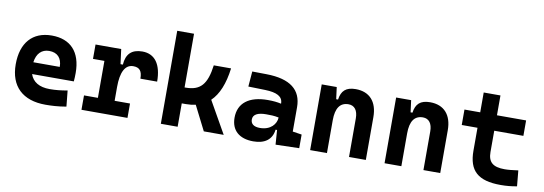

<svg xmlns="http://www.w3.org/2000/svg" viewBox="-56 -1106 4215 1489"><g transform="rotate(10 2051.0 -361.0)"><path d="M334 9.8C376 9.8 431.2 7.8 497.6 -3.9L484.9 -128.9C437.5 -120.1 392.6 -115.2 345.7 -115.2C264.6 -115.2 211.4 -146.5 191.4 -206.5H520C522 -227.5 522.9 -249 522.9 -273.4C522.9 -438.5 438.5 -527.3 291 -527.3C140.1 -527.3 53.2 -428.7 53.2 -259.8C53.2 -85.9 154.8 9.8 334 9.8ZM185.1 -298.3C194.3 -367.7 232.4 -406.2 292 -406.2C355.5 -406.2 393.1 -368.2 393.1 -298.3Z M857.9 -222.7C857.9 -337.9 889.6 -402.8 954.1 -402.8C1003.4 -402.8 1024.9 -377.9 1024.9 -316.9H1156.7C1156.7 -452.6 1102.5 -527.3 1004.4 -527.3C920.9 -527.3 877.4 -485.8 872.1 -400.9H853.5L838.4 -517.6H636.2V-404.3H726.1V-113.3H616.7V0H979V-113.3H857.9Z M1241.7 0H1374V-184.1H1406.2C1433.6 -184.1 1459.5 -187 1482.9 -192.4L1580.1 0H1736.8L1594.2 -251.5C1651.9 -306.6 1688 -395 1703.6 -517.6H1567.4C1547.4 -365.2 1498 -309.6 1381.8 -309.6H1374V-732.4H1241.7Z M2146 4.9 2331.5 0V-107.4L2259.8 -118.2V-309.6C2259.8 -446.3 2169.9 -518.6 1982.4 -521L1869.6 -522.5L1859.9 -402.3L1992.2 -398.9C2085.4 -396.5 2132.8 -372.1 2132.8 -316.9V-315.4C2101.6 -322.3 2069.8 -325.7 2026.9 -325.7C1879.9 -325.7 1796.4 -261.7 1796.4 -146C1796.4 -46.4 1860.4 9.8 1970.7 9.8C2060.5 9.8 2116.7 -29.8 2126 -109.4H2137.7ZM2132.8 -206.5C2130.9 -154.8 2087.4 -101.6 2003.4 -101.6C1956.1 -101.6 1930.7 -120.6 1930.7 -155.8C1930.7 -194.3 1966.3 -214.4 2033.2 -214.4C2067.4 -214.4 2095.2 -214.4 2132.8 -206.5Z M2723.6 0H2856V-336.9C2856 -458 2793.5 -527.3 2684.1 -527.3C2606.9 -527.3 2572.3 -493.2 2562.5 -423.8H2547.9L2535.6 -517.6H2417.5V0H2549.8V-258.3C2549.8 -354.5 2583.5 -401.9 2649.4 -401.9C2696.8 -401.9 2723.6 -366.7 2723.6 -304.2Z M3309.6 0H3441.9V-336.9C3441.9 -458 3379.4 -527.3 3270 -527.3C3192.9 -527.3 3158.2 -493.2 3148.4 -423.8H3133.8L3121.6 -517.6H3003.4V0H3135.7V-258.3C3135.7 -354.5 3169.4 -401.9 3235.4 -401.9C3282.7 -401.9 3309.6 -366.7 3309.6 -304.2Z M3918.5 9.8C3964.8 9.8 4003.4 5.9 4046.4 -2L4034.7 -125.5C3990.7 -119.6 3958 -115.7 3928.2 -115.7C3835 -115.7 3797.4 -149.4 3797.4 -228.5V-396H4026.9V-517.6H3797.4V-673.8H3665.5V-517.6H3541.5V-396H3665.5V-215.8C3665.5 -58.1 3739.7 9.8 3918.5 9.8Z"/></g></svg>

Font: CaskaydiaCove Nerd Font
Style: Bold
Weight: 700
Designer: Aaron Bell
Foundry: Saja Typeworks
Version: Version 2111.1;Nerd Fonts 2.3.0